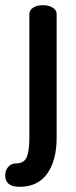

<svg xmlns="http://www.w3.org/2000/svg" viewBox="-58 -494 293 739"><path d="M160 -440V36Q160 123 124 174Q88 225 17 225Q-38 225 -38 181Q-38 161 -26 148Q-14 135 3 135Q35 135 45 110.5Q55 86 55 36V-440Q55 -455 69.5 -464.5Q84 -474 107 -474Q130 -474 145 -464.5Q160 -455 160 -440Z"/></svg>

Font: Dosis
Style: SemiBold
Weight: 600
Designer: Edgar Tolentino, Pablo Impallari, Igino Marini
Foundry: Edgar Tolentino, Pablo Impallari, Igino Marini
Version: Version 1.007